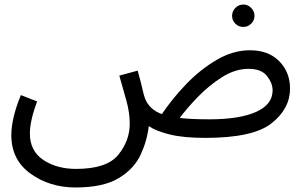

<svg xmlns="http://www.w3.org/2000/svg" viewBox="-20 -596 1346 848"><path d="M887 13Q1098 13 1179.5 -51.5Q1261 -116 1261 -205Q1261 -277 1213.5 -325.5Q1166 -374 1084 -374Q1009 -374 936 -331Q863 -288 801 -223Q739 -158 695 -92Q640 -112 621 -160Q615 -175 609.5 -201Q604 -227 588 -284L507 -262Q524 -203 538.5 -150.5Q553 -98 553 -49Q553 25 502.5 87.5Q452 150 316 150Q231 150 171.5 110.5Q112 71 112 -6Q112 -63 144 -148L72 -176Q30 -73 30 1Q30 110 115 171Q200 232 313 232Q436 232 504 191Q572 150 601 87.5Q630 25 637 -39Q669 -17 730 -2Q791 13 887 13ZM1078 -292Q1134 -292 1159 -260.5Q1184 -229 1184 -197Q1184 -134 1110.5 -101.5Q1037 -69 905 -69Q825 -69 774 -75Q803 -115 852 -166Q901 -217 959.5 -254.5Q1018 -292 1078 -292ZM1055 -477Q1075 -477 1089.5 -491.5Q1104 -506 1104 -526Q1104 -546 1089.5 -561Q1075 -576 1055 -576Q1034 -576 1019.5 -561Q1005 -546 1005 -526Q1005 -506 1019.5 -491.5Q1034 -477 1055 -477Z"/></svg>

Font: Noto Sans Arabic UI
Style: Regular
Weight: 400
Designer: Nadine Chahine - Monotype Design Team
Foundry: Monotype Imaging Inc.
Version: Version 1.900